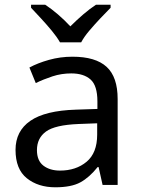

<svg xmlns="http://www.w3.org/2000/svg" viewBox="-20 -786 601 816"><path d="M288 -545Q386 -545 433 -502Q480 -459 480 -365V0H416L399 -76H395Q360 -32 321.5 -11Q283 10 215 10Q142 10 94 -28.5Q46 -67 46 -149Q46 -229 109 -272.5Q172 -316 303 -320L394 -323V-355Q394 -422 365 -448Q336 -474 283 -474Q241 -474 203 -461.5Q165 -449 132 -433L105 -499Q140 -518 188 -531.5Q236 -545 288 -545ZM314 -259Q214 -255 175.5 -227Q137 -199 137 -148Q137 -103 164.5 -82Q192 -61 235 -61Q303 -61 348 -98.5Q393 -136 393 -214V-262ZM235 -606Q222 -629 200 -655.5Q178 -682 154 -708Q130 -734 112 -753V-766H172Q198 -749 226 -725Q254 -701 279 -674Q306 -701 334 -725Q362 -749 388 -766H450V-753Q431 -734 406.5 -708Q382 -682 359.5 -655.5Q337 -629 325 -606Z"/></svg>

Font: Noto Sans Saurashtra
Style: Regular
Weight: 400
Designer: Monotype Design Team
Foundry: Monotype Imaging Inc.
Version: Version 2.001; ttfautohint (v1.8.4.7-5d5b)